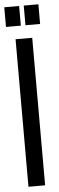

<svg xmlns="http://www.w3.org/2000/svg" viewBox="-89 -925 291 953"><g transform="rotate(-5 56.0 -449.0)"><path d="M-29 -800H45V-898H-29ZM68 -800H141V-898H68ZM13 0H96V-735H13Z"/></g></svg>

Font: League Gothic Condensed
Style: Regular
Weight: 400
Width: 3
Designer: Tyler Finck
Foundry: The League of Moveable Type
Version: Version 1.001;PS 001.001;hotconv 1.0.56;makeotf.lib2.0.21325